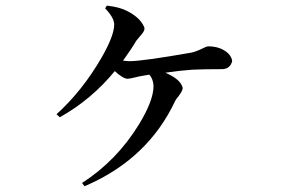

<svg xmlns="http://www.w3.org/2000/svg" viewBox="-20 -605 1040 682"><path d="M353.5 -575.2 359.4 -585Q405.3 -580.1 432.6 -565.4Q472.7 -544.9 488.3 -516.6Q493.2 -508.8 493.2 -502.9Q493.2 -493.2 476.6 -475.6Q468.8 -466.8 463.9 -460Q447.3 -431.6 417 -389.6Q432.6 -387.7 439.5 -387.7Q486.3 -387.7 659.2 -418Q675.8 -420.9 707 -436.5Q714.8 -440.4 719.7 -440.4Q763.7 -440.4 791 -415Q803.7 -401.4 804.7 -387.7Q797.9 -361.3 771.5 -359.4Q700.2 -359.4 662.1 -357.4Q620.1 -354.5 567.4 -346.7Q617.2 -325.2 627 -298.8Q628.9 -294.9 628.9 -292Q628.9 -282.2 612.3 -260.7Q605.5 -252.9 602.5 -247.1Q506.8 -43 289.1 52.7Q284.2 54.7 280.3 56.6L271.5 44.9Q394.5 -34.2 473.6 -163.1Q525.4 -248 525.4 -299.8Q524.4 -323.2 510.7 -339.8Q506.8 -338.9 499 -337.9Q487.3 -335.9 482.4 -335Q474.6 -334 460 -330.1Q440.4 -325.2 432.6 -325.2Q416 -326.2 387.7 -352.5Q305.7 -252 192.4 -188.5L180.7 -199.2Q272.5 -282.2 340.8 -400.4Q385.7 -478.5 385.7 -518.6Q384.8 -543 353.5 -575.2Z"/></svg>

Font: GenYoMin JP SemiBold
Style: Regular
Weight: 600
Version: Version 1.001;PS 1;hotconv 16.6.51;makeotf.lib2.5.65220 DEVE